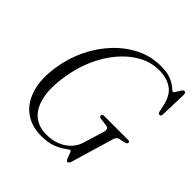

<svg xmlns="http://www.w3.org/2000/svg" viewBox="-188 -869 1035 1035"><g transform="rotate(45 330.0 -351.0)"><path d="M462 -713Q514 -713 543.5 -699.8Q573 -686.5 587 -673.2Q601 -660 606.5 -660Q611.5 -660 618.5 -671.8Q625.5 -683.5 633 -695.5Q640.5 -707.5 647 -707.5Q659.5 -707.5 659.5 -689.5L654.5 -535.5Q654.5 -521.5 644 -521Q634.5 -520.5 631 -533L621.5 -576Q607 -640 567.2 -665.2Q527.5 -690.5 472 -690.5Q410.5 -690.5 355.5 -660.2Q300.5 -630 255.8 -577Q211 -524 180.5 -455.2Q150 -386.5 138 -309Q121.5 -208.5 136.2 -143.2Q151 -78 190 -46.2Q229 -14.5 285 -14.5Q351.5 -14.5 398 -45.2Q444.5 -76 460 -127.5L495.5 -244Q504.5 -274 481 -277L434.5 -283Q421.5 -285 422 -295.5Q422.5 -306 437 -306H620Q632.5 -306 631.5 -296Q630.5 -287 616 -283.5L582 -276Q565 -272 559 -251.5L486.5 -6.5Q482 9.5 470.5 9.5Q464.5 9.5 458.8 -4.8Q453 -19 448 -33.2Q443 -47.5 439 -47.5Q433.5 -47.5 414.8 -33Q396 -18.5 361 -4Q326 10.5 272 10.5Q199 10.5 147.2 -27Q95.5 -64.5 73.8 -135.8Q52 -207 68 -308Q80.5 -389.5 115.8 -462.5Q151 -535.5 204 -592Q257 -648.5 322.8 -680.8Q388.5 -713 462 -713Z"/></g></svg>

Font: Fraunces 144pt S050 Light
Style: Italic
Weight: 300
Italic angle: -16°
Version: Version 1.000; ttfautohint (v1.8.3)